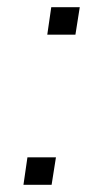

<svg xmlns="http://www.w3.org/2000/svg" viewBox="-20 -512 285 532"><path d="M111 -416 122 -492H201L189 -416ZM45 0 56 -76H135L123 0Z"/></svg>

Font: Nunito Sans 7pt ExtraLight
Style: Italic
Weight: 250
Italic angle: -9°
Designer: Vernon Adams
Foundry: Vernon Adams
Version: Version 3.101;gftools[0.9.27]